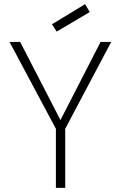

<svg xmlns="http://www.w3.org/2000/svg" viewBox="-20 -904 581 924"><path d="M249 -284.2 25.9 -702.1H77.1L271 -326.2L463.9 -702.1H515.1L293.9 -284.2V0H249ZM389.2 -883.8 412.1 -846.2 252.9 -752 230 -787.1Z"/></svg>

Font: SVN-Poppins ExtraLight
Style: Regular
Weight: 200
Designer: Ninad Kale (Devanagari), Jonny Pinhorn (Latin)
Foundry: Indian Type Foundry
Version: Version 3.002 2017